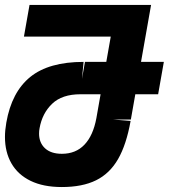

<svg xmlns="http://www.w3.org/2000/svg" viewBox="-26 -745 680 774"><path d="M-6 -193Q-6 -219.5 -0.5 -251Q21 -374 96 -434.8Q171 -495.5 311 -495.5L304.5 -427L316.5 -495.5H402.5L420.5 -597.5H70.5L93 -725H583L542.5 -495.5H634.5L611.5 -365H519.5L501.5 -263H431.5L500.5 -257.5Q483.5 -162 450 -103.8Q416.5 -45.5 361.2 -18.2Q306 9 223 9Q148.5 9 97.2 -16Q46 -41 20 -86.5Q-6 -132 -6 -193ZM131.5 -206.5Q131.5 -169.5 155.5 -147.2Q179.5 -125 223.5 -125Q279.5 -125 314.5 -161.8Q349.5 -198.5 362.5 -268.5L379.5 -365H298.5Q224 -365 184 -326.5Q144 -288 133.5 -228Q131.5 -218 131.5 -206.5Z"/></svg>

Font: JuliaMono Black
Style: Italic
Weight: 900
Italic angle: -9°
Monospace: yes
Designer: cormullion
Foundry: corm
Version: Version 0.057; ttfautohint (v1.8.4)